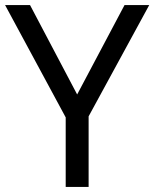

<svg xmlns="http://www.w3.org/2000/svg" viewBox="-20 -734 606 754"><path d="M283 -363 469 -714H566L328 -277V0H238V-273L0 -714H98Z"/></svg>

Font: hexhindi15
Style: Regular
Weight: 400
Designer: Jelle Bosma - Monotype Design Team
Foundry: Monotype Imaging Inc.
Version: Version 2.006